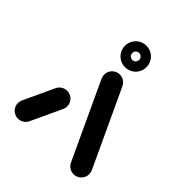

<svg xmlns="http://www.w3.org/2000/svg" viewBox="-198 -840 964 964"><g transform="rotate(45 284.5 -357.5)"><path d="M87 0Q71.9 0 59.1 -7.4Q46.3 -14.8 38.9 -27.6Q31.5 -40.4 31.5 -55.6Q31.5 -68.5 37.4 -80.4L113 -242.6Q120 -256.7 133.3 -265.2Q146.7 -273.7 163 -273.7Q178.1 -273.7 190.9 -266.3Q203.7 -258.9 211.1 -246.1Q218.5 -233.3 218.5 -218.1Q218.5 -205.2 212.6 -193.3L137 -31.1Q130 -17 116.7 -8.5Q103.3 0 87 0ZM537.4 -55.6Q537.4 -40.7 530 -28Q522.6 -15.2 509.8 -7.6Q497 0 481.9 0Q465.9 0 452.4 -8.5Q438.9 -17 431.9 -31.1L242.2 -438.1Q236.7 -450.4 236.7 -463Q236.7 -477.8 244.1 -490.6Q251.5 -503.3 264.3 -510.9Q277 -518.5 292.2 -518.5Q308.1 -518.5 321.7 -510Q335.2 -501.5 342.2 -487.4L531.9 -80.4Q537.4 -68.1 537.4 -55.6ZM308.9 -638.9Q308.9 -649.3 301.9 -656.3Q294.8 -663.3 284.4 -663.3Q274.1 -663.3 267 -656.3Q260 -649.3 260 -638.9Q260 -628.5 267 -621.5Q274.1 -614.4 284.4 -614.4Q294.8 -614.4 301.9 -621.5Q308.9 -628.5 308.9 -638.9ZM208.1 -638.9Q208.1 -659.6 218.3 -677.2Q228.5 -694.8 246.1 -705Q263.7 -715.2 284.4 -715.2Q305.2 -715.2 322.8 -705Q340.4 -694.8 350.6 -677.2Q360.7 -659.6 360.7 -638.9Q360.7 -618.1 350.6 -600.6Q340.4 -583 322.8 -572.8Q305.2 -562.6 284.4 -562.6Q263.7 -562.6 246.1 -572.8Q228.5 -583 218.3 -600.6Q208.1 -618.1 208.1 -638.9Z"/></g></svg>

Font: 26F Galaxy Sans Black
Style: Regular
Weight: 900
Designer: C₂₉H₂₅N₃O₅
Version: Version 1.100